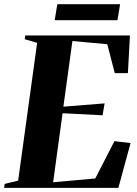

<svg xmlns="http://www.w3.org/2000/svg" viewBox="-41 -916 666 936"><path d="M-21 0 -18 -19.5 47.5 -35.5 140 -707 79.5 -725 82 -743H592.5L582.5 -559.5H518.5L482 -700.5L312 -716L268 -396L469 -412L459 -354L264 -364L218 -27.5L423.5 -46L517 -228L595.5 -218.5L536 0ZM238.5 -895.5H544.5L531.5 -817.5H225.5Z"/></svg>

Font: Merriweather 144pt ExtraBold
Style: Italic
Weight: 800
Italic angle: -7.8°
Version: Version 2.101